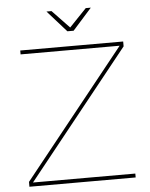

<svg xmlns="http://www.w3.org/2000/svg" viewBox="-59 -934 768 983"><g transform="rotate(-5 325.0 -443.0)"><path d="M66 -699H595V-674L72 -20H598V0H52V-25L575 -679H66ZM419 -886H445L347 -776H315L217 -886H243L331 -794Z"/></g></svg>

Font: Gontserrat Thin
Style: Regular
Weight: 250
Designer: Julieta Ulanovsky
Foundry: Julieta Ulanovsky
Version: Version 6.001